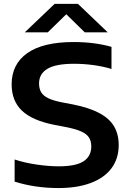

<svg xmlns="http://www.w3.org/2000/svg" viewBox="-20 -968 678 998"><path d="M56 -24V-139Q107 -122 169.5 -112.8Q232 -103.5 285.5 -103.5Q374.5 -103.5 414.5 -129.8Q454.5 -156 454.5 -207Q454.5 -235.5 441.8 -254.2Q429 -273 400.2 -285.5Q371.5 -298 320.5 -308L265 -318.5Q147.5 -341.5 94 -392.8Q40.5 -444 40.5 -529.5Q40.5 -634.5 122 -692Q203.5 -749.5 362.5 -749.5Q471 -749.5 559.5 -724.5V-609.5Q517.5 -622.5 466.8 -629.5Q416 -636.5 365 -636.5Q269.5 -636.5 226.2 -610.2Q183 -584 183 -534.5Q183 -507 194 -488.5Q205 -470 230.8 -457.5Q256.5 -445 302 -436L357.5 -425.5Q443.5 -408.5 496.2 -380.2Q549 -352 573 -311Q597 -270 597 -214Q597 -144 559.8 -93.8Q522.5 -43.5 452 -17Q381.5 9.5 284 9.5Q162 9.5 56 -24ZM540 -800H420.5L324.5 -894L228.5 -800H109L264 -948H385Z"/></svg>

Font: Encode Sans Expanded SemiBold
Style: Regular
Weight: 600
Width: 7
Designer: Multiple Designers
Foundry: Impallari Type
Version: Version 2.000